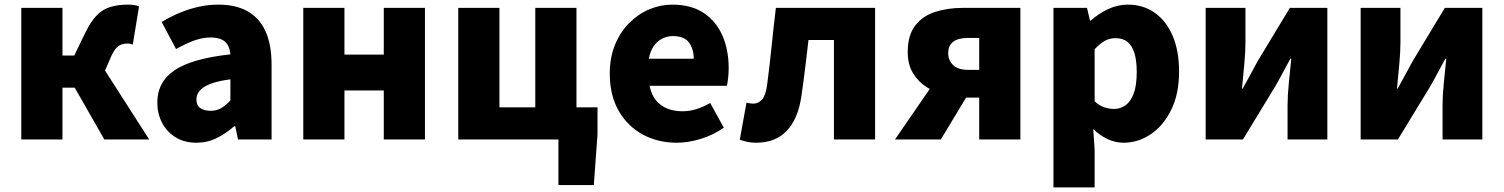

<svg xmlns="http://www.w3.org/2000/svg" viewBox="-20 -603 6500 830"><path d="M72 0V-569H250V-363H301L350 -464Q374 -513 400 -538.5Q426 -564 459 -573.5Q492 -583 534 -583Q547 -583 559 -581.5Q571 -580 581 -575L554 -410Q549 -412 543.5 -413.5Q538 -415 532 -415Q518 -415 506 -411Q494 -407 483 -395.5Q472 -384 461 -360L434 -298L625 0H431L303 -224H250V0Z M829 14Q777 14 739 -9.5Q701 -33 680.5 -72.5Q660 -112 660 -159Q660 -249 735 -299.5Q810 -350 976 -368Q974 -391 965 -407.5Q956 -424 937.5 -432.5Q919 -441 890 -441Q856 -441 820 -428Q784 -415 741 -391L679 -508Q717 -531 756.5 -547.5Q796 -564 838 -573.5Q880 -583 924 -583Q998 -583 1049 -555Q1100 -527 1127 -469.5Q1154 -412 1154 -323V0H1009L997 -57H992Q957 -26 916.5 -6Q876 14 829 14ZM890 -124Q917 -124 937 -136Q957 -148 976 -169V-260Q921 -253 888.5 -240Q856 -227 842.5 -210Q829 -193 829 -173Q829 -148 845.5 -136Q862 -124 890 -124Z M1291 0V-569H1469V-367H1639V-569H1817V0H1639V-212H1469V0Z M2394 197V0H1961V-569H2139V-139H2294V-569H2472V-139H2563V-22L2547 197Z M2906 14Q2824 14 2758.5 -21.5Q2693 -57 2654.5 -124Q2616 -191 2616 -285Q2616 -354 2638.5 -409Q2661 -464 2699.5 -503Q2738 -542 2786.5 -562.5Q2835 -583 2886 -583Q2968 -583 3022 -547Q3076 -511 3103 -449Q3130 -387 3130 -309Q3130 -285 3127.5 -264Q3125 -243 3122 -232H2788Q2796 -193 2816 -169Q2836 -145 2865 -133.5Q2894 -122 2930 -122Q2961 -122 2990 -131Q3019 -140 3050 -158L3109 -51Q3065 -20 3010.5 -3Q2956 14 2906 14ZM2785 -349H2979Q2979 -391 2958.5 -419Q2938 -447 2889 -447Q2865 -447 2843.5 -436.5Q2822 -426 2806.5 -404.5Q2791 -383 2785 -349Z M3248 14Q3228 14 3211.5 10.5Q3195 7 3178 1L3207 -159Q3214 -158 3221 -156.5Q3228 -155 3236 -155Q3259 -155 3274.5 -173Q3290 -191 3296 -235Q3307 -318 3315.5 -402Q3324 -486 3334 -569H3763V0H3585V-430H3475Q3468 -369 3460.5 -307.5Q3453 -246 3444 -185Q3430 -90 3381.5 -38Q3333 14 3248 14Z M4213 0V-181H4155Q4113 -181 4068.5 -191.5Q4024 -202 3987 -225.5Q3950 -249 3927 -286.5Q3904 -324 3904 -378Q3904 -450 3936 -492Q3968 -534 4022.5 -551.5Q4077 -569 4143 -569H4391V0ZM4165 -301H4213V-439H4165Q4122 -439 4100.5 -422.5Q4079 -406 4079 -373Q4079 -342 4100.5 -321.5Q4122 -301 4165 -301ZM3849 0 4038 -275 4184 -227 4047 0Z M4534 207V-569H4679L4692 -514H4695Q4729 -544 4770 -563.5Q4811 -583 4855 -583Q4923 -583 4973 -547Q5023 -511 5050 -446.5Q5077 -382 5077 -294Q5077 -196 5042.5 -127Q5008 -58 4953.5 -22Q4899 14 4838 14Q4802 14 4768.5 -1.5Q4735 -17 4706 -45L4712 44V207ZM4796 -132Q4823 -132 4845.5 -148Q4868 -164 4881 -199Q4894 -234 4894 -291Q4894 -341 4884 -373.5Q4874 -406 4854 -422Q4834 -438 4802 -438Q4777 -438 4756 -426.5Q4735 -415 4712 -390V-165Q4733 -146 4754.5 -139Q4776 -132 4796 -132Z M5192 0V-569H5364V-421Q5364 -379 5359 -325.5Q5354 -272 5349 -220H5352Q5366 -246 5385 -280Q5404 -314 5417 -339L5556 -569H5718V0H5546V-148Q5546 -190 5551.5 -243.5Q5557 -297 5562 -349H5558Q5544 -324 5525.5 -289Q5507 -254 5493 -230L5353 0Z M5862 0V-569H6034V-421Q6034 -379 6029 -325.5Q6024 -272 6019 -220H6022Q6036 -246 6055 -280Q6074 -314 6087 -339L6226 -569H6388V0H6216V-148Q6216 -190 6221.5 -243.5Q6227 -297 6232 -349H6228Q6214 -324 6195.5 -289Q6177 -254 6163 -230L6023 0Z"/></svg>

Font: Noto Sans SC Black
Style: Regular
Weight: 900
Designer: Ryoko NISHIZUKA  (kana, bopomofo & ideographs); Paul D. Hunt (Latin, Greek & Cyrillic); Sandoll Communications , Soo-you
Foundry: Adobe
Version: Version 2.004-H2;hotconv 1.0.118;makeotfexe 2.5.65603